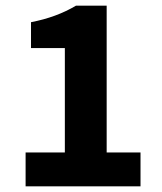

<svg xmlns="http://www.w3.org/2000/svg" viewBox="-20 -655 568 675"><path d="M70 0V-119H208V-486H89V-577Q178 -594 247 -635H355V-119H474V0Z"/></svg>

Font: Toshiba Sans
Style: Bold
Weight: 700
Designer: Paul D. Hunt
Foundry: Toshiba Corporation
Version: Version 2.020;PS 2.0;hotconv 1.0.86;makeotf.lib2.5.63406